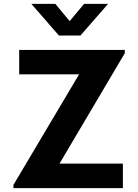

<svg xmlns="http://www.w3.org/2000/svg" viewBox="-20 -980 720 1000"><path d="M143 -960H268L343 -870L418 -960H543L399 -795H287ZM50 0V-17L392 -593H80V-720H630V-703L290 -128H620V0Z"/></svg>

Font: Manrope ExtraLight ExtraBold
Style: Regular
Weight: 800
Version: Version 4.504